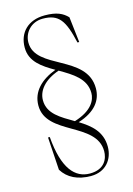

<svg xmlns="http://www.w3.org/2000/svg" viewBox="-137 -784 742 1068"><g transform="rotate(-15 234.0 -250.0)"><path d="M78 -570C78 -489 142 -447 211 -407C126 -375 68 -320 68 -239C68 -67 356 -68 356 100C356 142 334 200 248 200C163 200 99 132 84 -54H74L86 135C118 187 174 215 250 215C336 215 382 153 382 81C382 -7 324 -53 261 -92C362 -124 402 -182 402 -250C402 -444 105 -435 105 -592C105 -647 147 -700 216 -700C309 -700 339 -654 369 -522H379L362 -669C334 -698 300 -715 231 -715C136 -715 78 -657 78 -570ZM100 -261C100 -315 140 -368 227 -398C299 -356 371 -314 371 -231C371 -191 346 -135 242 -103C171 -145 100 -182 100 -261Z"/></g></svg>

Font: Sprat Condensed Thin
Style: Regular
Weight: 100
Width: 3
Designer: Ethan Nakache
Foundry: Collletttivo
Version: Version 2.000;Glyphs 3.2 (3217)